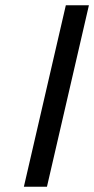

<svg xmlns="http://www.w3.org/2000/svg" viewBox="-20 -712 359 732"><path d="M71 0 231 -692H319L159 0Z"/></svg>

Font: Coval
Style: Book Italic
Weight: 350
Foundry: Context Ltd
Version: Version 001.000